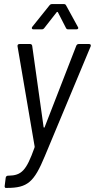

<svg xmlns="http://www.w3.org/2000/svg" viewBox="-20 -722 466 942"><path d="M144 -578H184C189 -578 193 -579 197 -584L258 -662C259 -664 263 -664 264 -662L304 -584C306 -580 310 -578 314 -578H355C363 -578 367 -584 362 -590L304 -696C301 -701 298 -702 293 -702H236C231 -702 227 -701 223 -696L138 -590C134 -584 136 -578 144 -578ZM8 200H14C115 200 147 172 200 44L425 -495C427 -502 424 -506 417 -506H366C360 -506 356 -502 354 -497L199 -98C198 -95 195 -95 194 -98L138 -497C137 -502 134 -506 128 -506H76C69 -506 65 -502 66 -495L150 -3C150 -2 150 1 149 3C109 115 86 139 21 140H19C13 140 9 144 8 150L3 190C2 196 5 200 8 200Z"/></svg>

Font: Barlow Semi Condensed
Style: Italic
Weight: 400
Width: 4
Italic angle: -7°
Designer: Jeremy Tribby
Foundry: Tribby Type
Version: Version 1.422;hotconv 1.0.109;makeotfexe 2.5.65596